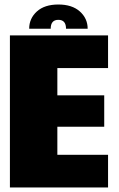

<svg xmlns="http://www.w3.org/2000/svg" viewBox="-20 -832 528 852"><path d="M24 0V-675H459.5V-530H234.5V-409H442.5V-269.5H234.5V-145H459.5V0ZM239 -812Q300 -812 334.5 -781Q369 -750 369 -704.5H273Q273 -744 239 -744Q205 -744 205 -704.5H109.5Q109.5 -750 143.5 -781Q177.5 -812 239 -812Z"/></svg>

Font: Anybody Black
Style: Regular
Weight: 900
Designer: Tyler Finck
Foundry: Etcetera Type Company
Version: Version 1.010; ttfautohint (v1.8.3) -l 8 -r 50 -G 200 -x 14 